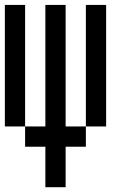

<svg xmlns="http://www.w3.org/2000/svg" viewBox="-20 -687 540 790"><path d="M0 -166.7V-666.7H83.3V-166.7ZM83.3 -166.7H166.7V-666.7H250V-166.7H333.3V-83.3H250V83.3H166.7V-83.3H83.3ZM333.3 -166.7V-666.7H416.7V-166.7Z"/></svg>

Font: GalmuriMono11 Regular
Style: Regular
Weight: 400
Designer: Lee Minseo (quiple)
Version: Version 2.399;hotconv 1.1.1;makeotfexe 2.6.0 DEVELOPMENT